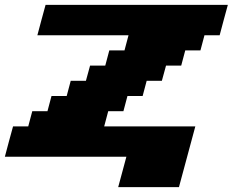

<svg xmlns="http://www.w3.org/2000/svg" viewBox="-20 -645 957 790"><path d="M466.3 125H716.3Q727.5 83.5 750 0Q772.5 -83.5 783.7 -125H408.7L425.3 -187.5H487.8L504.4 -250H566.9L583.5 -312.5H646L663.1 -375H725.6L742.2 -437.5H804.7L821.3 -500H883.8Q889.2 -520.5 900.4 -562.3Q911.6 -604 917.5 -625H167.5Q161.6 -604 150.4 -562.3Q139.2 -520.5 133.8 -500H508.8L492.2 -437.5H429.7L413.1 -375H350.6L333.5 -312.5H271L254.4 -250H191.9L175.3 -187.5H112.8L96.2 -125H33.7Q27.8 -104 16.6 -62.5Q5.4 -21 0 0H500Q494.1 21 483.2 62.5Q472.2 104 466.3 125Z"/></svg>

Font: Faithful 32x
Style: BoldOblique
Weight: 400
Foundry: Faithful Resource Pack
Version: Version 1.0; January 27, 2023